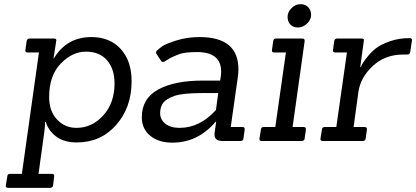

<svg xmlns="http://www.w3.org/2000/svg" viewBox="-20 -677 1998 922"><path d="M220 225H19Q6 225 8 213L15 170Q16 158 28 158H85L167 -425H113Q100 -425 102 -437L108 -480Q110 -492 122 -492H239Q253 -492 250 -480L237 -397H239Q300 -499 419 -499Q508 -499 560 -441.5Q612 -384 612 -287Q612 -161 538 -77Q464 7 349 7Q287 7 249.5 -21.5Q212 -50 200 -91H197Q195 -59 193 -45L165 158H230Q242 158 240 170L235 213Q234 225 220 225ZM347 -63Q422 -63 476 -123Q530 -183 530 -276Q530 -346 494 -387.5Q458 -429 392.5 -429Q327 -429 271.5 -371.5Q216 -314 216 -211Q216 -143 254 -103Q292 -63 347 -63Z M1135 0H1048Q1010 0 1010 -31Q1010 -36 1011 -42L1018 -93H1016Q931 8 807 8Q742 8 701.5 -25Q661 -58 661 -114Q661 -204 739.5 -247Q818 -290 953 -290H1037L1039 -302Q1042 -318 1042 -333Q1042 -427 926 -427Q865 -427 836.5 -415.5Q808 -404 795.5 -397Q783 -390 776.5 -385.5Q770 -381 769 -381Q758 -377 754 -384L731 -419Q726 -427 735 -435.5Q744 -444 760.5 -455.5Q777 -467 828 -483Q879 -499 939 -499Q1125 -499 1125 -344Q1125 -323 1121 -299L1088 -67H1145Q1156 -67 1155 -55L1149 -12Q1148 0 1135 0ZM949 -230Q857 -230 818 -216.5Q779 -203 764 -183.5Q749 -164 749 -133.5Q749 -103 774 -83Q799 -63 842 -63Q940 -63 1017 -149L1028 -230Z M1428 0H1237Q1224 0 1226 -12L1233 -55Q1234 -67 1246 -67H1302L1353 -425H1297Q1284 -425 1286 -437L1292 -480Q1294 -492 1306 -492H1432Q1444 -492 1443 -480L1385 -67H1438Q1450 -67 1449 -55L1443 -12Q1442 0 1428 0ZM1422.5 -657Q1446 -657 1460 -642.5Q1474 -628 1474 -605Q1474 -582 1454 -563.5Q1434 -545 1411 -545Q1388 -545 1374.5 -559Q1361 -573 1361 -596Q1361 -619 1380 -638Q1399 -657 1422.5 -657Z M1721 0H1530Q1517 0 1519 -12L1526 -55Q1527 -67 1539 -67H1595L1646 -425H1590Q1577 -425 1579 -437L1585 -480Q1587 -492 1599 -492H1717Q1730 -492 1727 -480L1710 -355H1713Q1719 -372 1740.5 -399.5Q1762 -427 1786 -445.5Q1810 -464 1853 -479Q1896 -494 1947 -494Q1960 -494 1958 -481L1950 -428Q1948 -415 1936 -415H1915Q1829 -415 1770 -360Q1711 -305 1701 -235L1678 -67H1731Q1743 -67 1742 -55L1736 -12Q1735 0 1721 0Z"/></svg>

Font: Sanchez
Style: Italic
Weight: 400
Designer: Daniel Hernández
Foundry: LatinoType
Version: Version 1.001